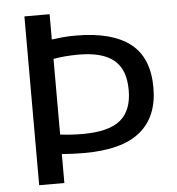

<svg xmlns="http://www.w3.org/2000/svg" viewBox="-53 -789 774 839"><g transform="rotate(-5 334.5 -370.0)"><path d="M85 0V-740.5H195.5V-629.5Q217 -632.5 243 -635Q269 -637.5 301 -637.5Q458 -637.5 538.8 -575.8Q619.5 -514 619.5 -381Q619.5 -254.5 540 -188.8Q460.5 -123 294 -123Q243.5 -123 195.5 -127V0ZM294.5 -206.5Q409.5 -206.5 460.2 -248.8Q511 -291 511 -380Q511 -471 460.5 -512.2Q410 -553.5 307.5 -553.5Q275 -553.5 248 -551.2Q221 -549 195.5 -544.5V-212.5Q219.5 -209.5 243 -208Q266.5 -206.5 294.5 -206.5Z"/></g></svg>

Font: Encode Sans SmExp Md
Style: Regular
Weight: 500
Width: 6
Designer: Multiple Designers
Foundry: Impallari Type
Version: Version 3.002; ttfautohint (v1.8.3) -l 8 -r 50 -G 200 -x 14 